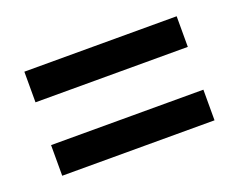

<svg xmlns="http://www.w3.org/2000/svg" viewBox="-55 -572 535 430"><g transform="rotate(-20 212.5 -357.0)"><path d="M31 -408V-481H394V-408ZM31 -233V-306H394V-233Z"/></g></svg>

Font: Noto Serif Tamil ExtraCondensed Black
Style: Regular
Weight: 900
Width: 2
Designer: Indian Type Foundry, Tom Grace, and the Monotype Design Team
Foundry: Monotype Imaging Inc.
Version: Version 2.004; ttfautohint (v1.8.4.7-5d5b)